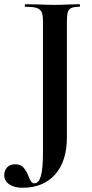

<svg xmlns="http://www.w3.org/2000/svg" viewBox="-77 -645 436 907"><path d="M298 -613Q272 -613 259.5 -607Q247 -601 243 -586.5Q239 -572 239 -542V4Q239 116 183.5 179Q128 242 29 242Q-9 242 -33 226Q-57 210 -57 182Q-57 162 -44 146.5Q-31 131 -5 131Q20 131 33.5 146Q47 161 58 188Q64 204 70 212.5Q76 221 85 221Q106 221 116 187Q126 153 126 74V-544Q126 -574 119.5 -588Q113 -602 96 -607.5Q79 -613 42 -613Q40 -613 40 -619Q40 -625 42 -625L104 -624Q152 -622 181 -622Q209 -622 251 -624L298 -625Q301 -625 301 -619Q301 -613 298 -613Z"/></svg>

Font: Cormorant Garamond
Style: Bold
Weight: 700
Designer: Christian Thalmann (Catharsis Fonts)
Foundry: Catharsis Fonts
Version: Version 4.000